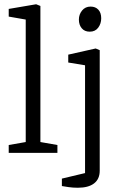

<svg xmlns="http://www.w3.org/2000/svg" viewBox="-20 -719 576 903"><path d="M21 0V-37L101 -51V-627L21 -641V-677L150 -699L170 -691V-51L250 -37V0ZM346 164Q323 164 302.5 161Q282 158 271 156V121L380 95V-412L301 -425V-462L430 -491L449 -483V84Q449 123 422.5 143.5Q396 164 346 164ZM402 -570Q378 -570 364.5 -586Q351 -602 351 -627Q351 -651 366 -669.5Q381 -688 406 -688Q429 -688 442.5 -673.5Q456 -659 456 -633Q456 -608 442 -589Q428 -570 402 -570Z"/></svg>

Font: Faustina Light
Style: Regular
Weight: 300
Designer: Alfonso Garcia
Foundry: http://www.omnibus-type.com
Version: Version 1.200